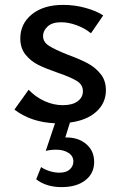

<svg xmlns="http://www.w3.org/2000/svg" viewBox="-20 -497 491 785"><path d="M266 4 247 65H252Q301 65 333 92.5Q365 120 365 165Q365 212 329 240Q293 268 232 268Q169 268 128 236L148 186Q162 196 182.5 202.5Q203 209 223 209Q251 209 265.5 195.5Q280 182 280 163Q280 141 260 128Q240 115 209 115Q186 115 167 120L205 7Q107 3 39 -49L97 -130Q126 -100 162.5 -83.5Q199 -67 237 -67Q276 -67 297.5 -83Q319 -99 319 -124Q319 -151 293.5 -166.5Q268 -182 215 -200Q166 -217 136 -232Q106 -247 84.5 -273.5Q63 -300 63 -340Q63 -400 110.5 -438.5Q158 -477 238 -477Q286 -477 330.5 -464.5Q375 -452 402 -434L352 -361Q326 -382 293 -394Q260 -406 230 -406Q193 -406 174.5 -388.5Q156 -371 156 -350Q156 -325 180.5 -309.5Q205 -294 258 -273Q307 -255 338 -238.5Q369 -222 391 -195Q413 -168 413 -128Q413 -76 374 -40.5Q335 -5 266 4Z"/></svg>

Font: Ysabeau SC Semibold
Style: Regular
Weight: 600
Designer: Christian Thalmann (Catharsis Fonts)
Version: Version 0.003